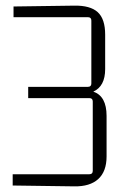

<svg xmlns="http://www.w3.org/2000/svg" viewBox="-20 -658 478 681"><path d="M358 -103Q358 -50 328.5 -23Q299 4 243 3L25 0V-40H297Q309 -40 309 -52V-298Q309 -310 297 -310H80V-350H292Q304 -350 304 -362V-585Q304 -597 292 -597H28V-635L243 -638Q300 -639 326.5 -615Q353 -591 353 -535V-413Q353 -352 311 -333Q358 -317 358 -247Z"/></svg>

Font: Gemunu Libre ExtraLight
Style: Regular
Weight: 200
Designer: Puspanada Ekanayake, Sola Matas, Pathum Egodawatta, Kosala Senevirathne
Foundry: mooniak
Version: Version 1.100